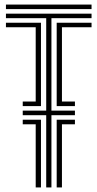

<svg xmlns="http://www.w3.org/2000/svg" viewBox="-20 -820 426 840"><path d="M6 -780.2V-800H380.5V-780.2ZM6 -740.5V-760.2H380.5V-740.5H205V-336H307.8V-316H205V0H182.2V-316H79.5V-336H182.2V-740.5ZM79.5 -355.8V-375.8H136.2V-700.8H6V-720.5H159.2V-355.8ZM228 -355.8V-720.5H380.5V-700.8H251V-375.8H307.8V-355.8ZM136.2 0V-276.2H79.5V-296.2H159.2V0ZM228 0V-296.2H307.8V-276.2H251V0Z"/></svg>

Font: Big Shoulders Inline Text
Style: Bold
Weight: 700
Designer: Patric King
Foundry: XO Type Co
Version: Version 1.000